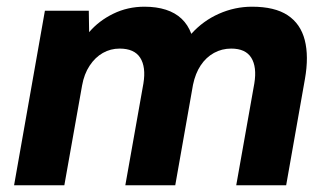

<svg xmlns="http://www.w3.org/2000/svg" viewBox="-20 -553 990 573"><path d="M22 0 114 -521H245L246 -457Q275 -491 318 -512Q361 -533 411 -533Q447 -533 475 -524Q503 -515 522 -497Q541 -479 551 -452Q586 -491 633.5 -512Q681 -533 732 -533Q800 -533 838.5 -507.5Q877 -482 889.5 -433.5Q902 -385 890 -317L834 0H685L739 -304Q747 -353 730 -380.5Q713 -408 670 -408Q642 -408 618.5 -395Q595 -382 579 -358Q563 -334 556 -300L503 0H354L408 -304Q416 -353 398.5 -380.5Q381 -408 337 -408Q310 -408 287 -395Q264 -382 247.5 -357Q231 -332 225 -298L172 0Z"/></svg>

Font: DM Sans 10pt Black
Style: Italic
Weight: 900
Italic angle: -10°
Version: Version 4.004;gftools[0.9.30]